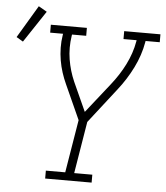

<svg xmlns="http://www.w3.org/2000/svg" viewBox="-115 -868 796 918"><g transform="rotate(5 283.0 -409.0)"><path d="M136 0V-38H229L271 -292L196 -458Q184 -484 175 -512Q166 -540 161 -569.5Q156 -599 155.5 -629.5Q155 -660 160 -691L161 -697H99V-735H272V-697H204L203 -691Q194 -633 203 -578Q212 -523 234 -473L297 -334L410 -477Q429 -501 445.5 -526.5Q462 -552 475.5 -579Q489 -606 498.5 -634Q508 -662 513 -691L514 -697H451V-735H625V-697H557L556 -691Q545 -628 515 -567.5Q485 -507 443 -454L313 -287L272 -38H359V0ZM-27 -643 -59 -662 34 -818 74 -795Z"/></g></svg>

Font: Iosevka Curly Slab XLtExObl
Style: Regular
Weight: 200
Width: 7
Italic angle: -9°
Monospace: yes
Designer: Belleve Invis
Foundry: Belleve Invis
Version: Version 11.0.0; ttfautohint (v1.8.3)